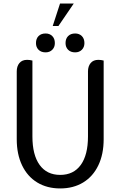

<svg xmlns="http://www.w3.org/2000/svg" viewBox="-20 -1046 676 1078"><path d="M74 -264V-645Q74 -674 89 -692Q104 -710 132 -710Q147 -710 162 -706V-280Q162 -176 202.5 -120Q243 -64 318 -64Q393 -64 433.5 -120Q474 -176 474 -280V-645Q474 -674 489 -692Q504 -710 532 -710Q547 -710 562 -706V-264Q562 -180 532 -117.5Q502 -55 447 -21.5Q392 12 318 12Q244 12 189 -21.5Q134 -55 104 -117.5Q74 -180 74 -264ZM317 -1026H394L308 -900H276ZM182 -804Q182 -829 196.5 -843.5Q211 -858 236 -858Q259 -858 273.5 -843.5Q288 -829 288 -804Q288 -781 273.5 -766.5Q259 -752 236 -752Q211 -752 196.5 -766.5Q182 -781 182 -804ZM348 -804Q348 -829 362.5 -843.5Q377 -858 402 -858Q425 -858 439.5 -843.5Q454 -829 454 -804Q454 -781 439.5 -766.5Q425 -752 402 -752Q377 -752 362.5 -766.5Q348 -781 348 -804Z"/></svg>

Font: Thasadith
Style: Bold
Weight: 700
Designer: Cadson Demak Co.,Ltd.
Foundry: Cadson Demak Co.,Ltd.
Version: Version 1.000; ttfautohint (v1.6)